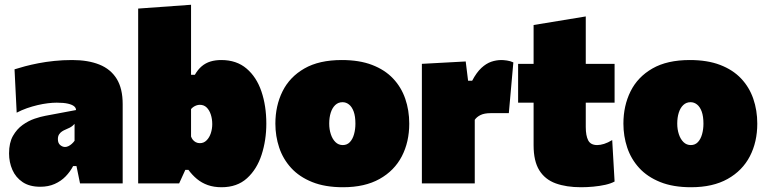

<svg xmlns="http://www.w3.org/2000/svg" viewBox="-20 -770 3217 806"><path d="M149 14Q104 14 75 -5.5Q46 -25 32 -57Q18 -89 18 -126Q18 -170.5 34.2 -199.2Q50.5 -228 75 -245.5Q99.5 -263 125.5 -271.8Q151.5 -280.5 171 -284L299 -308Q299.5 -316.5 291.5 -323.5Q283.5 -330.5 265.5 -334.8Q247.5 -339 218 -339Q201 -339 180.5 -336.5Q160 -334 137.8 -328.8Q115.5 -323.5 93.2 -315.8Q71 -308 50 -297L41 -479Q60 -485 85.2 -491.8Q110.5 -498.5 141.2 -504.5Q172 -510.5 207.8 -514.2Q243.5 -518 283 -518Q349.5 -518 397 -499Q444.5 -480 469.8 -439.2Q495 -398.5 495 -333Q495 -307 495 -271.5Q495 -236 495 -212V-190Q495 -148 495 -100Q495 -52 495 0H316L301 -73H287Q274.5 -49 255.2 -29.2Q236 -9.5 209.5 2.2Q183 14 149 14ZM253 -153Q260 -153 267.2 -156.5Q274.5 -160 281 -165.8Q287.5 -171.5 293 -179V-250Q289 -245.5 284.5 -241.8Q280 -238 273 -234.2Q266 -230.5 255 -226Q247.5 -223 240.2 -218.2Q233 -213.5 228 -205.8Q223 -198 223 -186Q223 -169 232.8 -161Q242.5 -153 253 -153Z M910 16Q878 16 852.5 7Q827 -2 807 -18.5Q787 -35 771 -57H758L732 0H560Q560 -52 560 -101Q560 -150 560 -213V-493Q560 -552.5 560 -612.2Q560 -672 560 -734L782 -750Q782 -692.5 782 -628.8Q782 -565 782 -493V-456H798Q810.5 -478 826.8 -491.8Q843 -505.5 863.5 -511.8Q884 -518 909 -518Q973 -518 1015 -482.2Q1057 -446.5 1077.5 -386Q1098 -325.5 1098 -251Q1098 -181.5 1078.2 -120.5Q1058.5 -59.5 1017 -21.8Q975.5 16 910 16ZM819 -169Q835.5 -169 847.2 -180.8Q859 -192.5 865 -210.8Q871 -229 871 -249Q871 -270.5 865 -289Q859 -307.5 847.5 -318.8Q836 -330 819 -330Q811.5 -330 804.5 -327.5Q797.5 -325 791.8 -321Q786 -317 782 -312V-197Q784.5 -189.5 789.5 -183.2Q794.5 -177 802 -173Q809.5 -169 819 -169Z M1420 16Q1344.5 16 1290.5 -5.8Q1236.5 -27.5 1202.2 -65Q1168 -102.5 1152 -150.5Q1136 -198.5 1136 -251Q1136 -326 1166 -386.5Q1196 -447 1257.8 -482.5Q1319.5 -518 1415 -518Q1488.5 -518 1542 -497.5Q1595.5 -477 1630 -440.5Q1664.5 -404 1681.2 -355.5Q1698 -307 1698 -251Q1698 -174 1666.8 -113.8Q1635.5 -53.5 1573.5 -18.8Q1511.5 16 1420 16ZM1419 -161Q1437 -161 1448.8 -173.5Q1460.5 -186 1466.2 -206.5Q1472 -227 1472 -251Q1472 -281.5 1464.8 -301.5Q1457.5 -321.5 1445.2 -331.2Q1433 -341 1418 -341Q1400 -341 1387.5 -329.2Q1375 -317.5 1368.5 -297.2Q1362 -277 1362 -251Q1362 -227 1368.8 -206.5Q1375.5 -186 1388.2 -173.5Q1401 -161 1419 -161Z M1751 0Q1751 -52 1751 -101Q1751 -150 1751 -213V-263Q1751 -322.5 1751 -381.2Q1751 -440 1751 -502L1935 -512L1945 -431H1962Q1980.5 -466 2000.8 -484.8Q2021 -503.5 2042.2 -510.8Q2063.5 -518 2085 -518Q2093.5 -518 2108 -516Q2122.5 -514 2135 -508L2116 -295Q2093.5 -295 2075.8 -295Q2058 -295 2040 -295Q2026.5 -295 2015.8 -293Q2005 -291 1997 -287Q1989 -283 1983 -278Q1977 -273 1973 -267V-200Q1973 -147 1973 -99.5Q1973 -52 1973 0Z M2419 16Q2357.5 16 2312.8 -0.2Q2268 -16.5 2244 -55Q2220 -93.5 2220 -160Q2220 -181 2220 -206Q2220 -231 2220 -264.2Q2220 -297.5 2220 -342.8Q2220 -388 2220 -450Q2220 -513 2220 -563.2Q2220 -613.5 2220 -665L2439 -701Q2439 -660 2439 -621.5Q2439 -583 2439 -541.5Q2439 -500 2439 -450V-237Q2439 -200.5 2449.2 -180.8Q2459.5 -161 2487 -161Q2500 -161 2516 -166Q2532 -171 2550 -182L2560 -8Q2544.5 0.5 2521 5.8Q2497.5 11 2470.8 13.5Q2444 16 2419 16ZM2155 -339V-502H2560V-339Q2516.5 -339 2473.2 -339Q2430 -339 2390 -339H2288Z M2881 16Q2805.5 16 2751.5 -5.8Q2697.5 -27.5 2663.2 -65Q2629 -102.5 2613 -150.5Q2597 -198.5 2597 -251Q2597 -326 2627 -386.5Q2657 -447 2718.8 -482.5Q2780.5 -518 2876 -518Q2949.5 -518 3003 -497.5Q3056.5 -477 3091 -440.5Q3125.5 -404 3142.2 -355.5Q3159 -307 3159 -251Q3159 -174 3127.8 -113.8Q3096.5 -53.5 3034.5 -18.8Q2972.5 16 2881 16ZM2880 -161Q2898 -161 2909.8 -173.5Q2921.5 -186 2927.2 -206.5Q2933 -227 2933 -251Q2933 -281.5 2925.8 -301.5Q2918.5 -321.5 2906.2 -331.2Q2894 -341 2879 -341Q2861 -341 2848.5 -329.2Q2836 -317.5 2829.5 -297.2Q2823 -277 2823 -251Q2823 -227 2829.8 -206.5Q2836.5 -186 2849.2 -173.5Q2862 -161 2880 -161Z"/></svg>

Font: Commissioner Thin Black
Style: Regular
Weight: 900
Version: Version 1.000